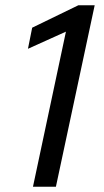

<svg xmlns="http://www.w3.org/2000/svg" viewBox="-20 -708 394 728"><path d="M230 -588 105 0H192L339 -688H277L102 -603L86 -523Z"/></svg>

Font: Saira UNSAM
Style: Italic
Weight: 400
Italic angle: -12°
Designer: Hector Gatti with collaboration of the Omnibus-Type team
Foundry: Omnibus-Type
Version: Version 0.072;PS 000.072;hotconv 1.0.88;makeotf.lib2.5.64775